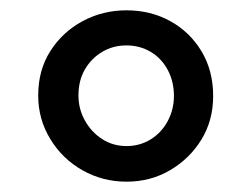

<svg xmlns="http://www.w3.org/2000/svg" viewBox="-20 -828 487 372"><path d="M225 -476Q179 -476 140 -498Q101 -520 77.5 -558.5Q54 -597 54 -643Q54 -692 77.5 -729Q101 -766 140 -787Q179 -808 225 -808Q272 -808 310 -787Q348 -766 370.5 -728.5Q393 -691 393 -642Q393 -595 370.5 -558Q348 -521 310 -498.5Q272 -476 225 -476ZM225 -545Q251 -545 272 -558Q293 -571 305 -593.5Q317 -616 317 -642Q317 -670 305 -692.5Q293 -715 272 -727.5Q251 -740 225 -740Q199 -740 178 -727.5Q157 -715 144.5 -693.5Q132 -672 132 -643Q132 -617 144.5 -594.5Q157 -572 178 -558.5Q199 -545 225 -545Z"/></svg>

Font: BioRhyme Medium
Style: Regular
Weight: 500
Designer: Aoife Mooney
Foundry: Aoife Mooney Type
Version: Version 1.600;gftools[0.9.33]